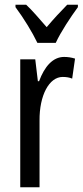

<svg xmlns="http://www.w3.org/2000/svg" viewBox="-20 -786 347 806"><path d="M137 -606H214C235 -652 277 -715 307 -756V-766H262C228 -731 210 -712 176 -672C146 -706 115 -743 90 -766H45V-756C80 -709 116 -650 137 -606ZM249 -547C202 -547 167 -507 144 -445H139L128 -537H65V0H146V-280C145 -385 186 -463 243 -463C258 -463 271 -461 283 -456L295 -540C279 -545 264 -547 249 -547Z"/></svg>

Font: Noto Sans Gujarati UI ExtraCondensed
Style: Regular
Weight: 400
Width: 2
Designer: Jelle Bosma - Monotype Design Team, Universal Thirst
Foundry: Monotype Imaging Inc.
Version: Version 2.106